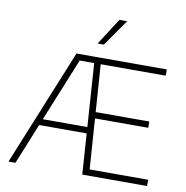

<svg xmlns="http://www.w3.org/2000/svg" viewBox="-87 -882 937 966"><g transform="rotate(10 382.0 -399.5)"><path d="M19.5 0 262 -595H373.5V-563H284L55 0ZM128.5 -208 138 -240H398.5V-208ZM396.5 0 356 -595H723.5V-563H391.5L428.5 -32H727.5V0ZM400.5 -289.5V-321.5H682.5V-289.5ZM358 -663 445.5 -799H485L390 -663Z"/></g></svg>

Font: Encode Sans SC Thin
Style: Regular
Weight: 250
Designer: Multiple Designers
Foundry: Impallari Type
Version: Version 3.002